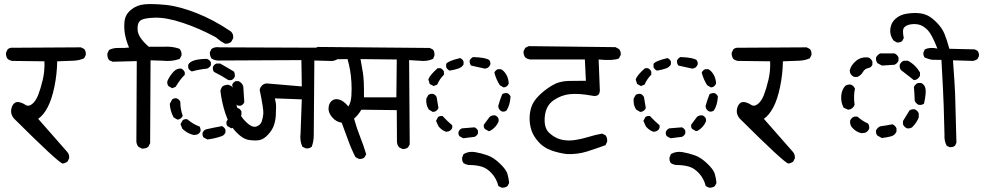

<svg xmlns="http://www.w3.org/2000/svg" viewBox="-20 -784 4742 926"><path d="M282.2 4.9Q259.8 -1 46.9 -212.9Q31.2 -232.4 33.7 -252.9Q36.1 -273.4 46.9 -284.2Q57.6 -294.9 73.7 -291Q89.8 -287.1 103.5 -277.8Q117.2 -268.6 134.8 -282.2Q152.3 -295.9 164.1 -325.7Q175.8 -355.5 186 -398.4Q196.3 -441.4 194.3 -488.3L39.1 -490.2Q26.4 -492.2 16.6 -500Q7.8 -512.7 8.8 -529.3L16.6 -545.9Q27.3 -555.7 44.9 -553.7L370.1 -555.7L385.7 -547.9Q395.5 -537.1 393.6 -518.6L385.7 -502.9Q362.3 -492.2 333.5 -491.2Q304.7 -490.2 255.9 -488.3Q254.9 -425.8 242.2 -364.7Q229.5 -303.7 209.5 -266.1Q189.5 -228.5 164.1 -210.9L304.7 -50.8Q315.4 -38.1 313.5 -20.5L305.7 -4.9Q294.9 2.9 282.2 4.9Z M664.1 -67.4 647.5 -76.2Q639.6 -85.9 637.7 -99.6L639.6 -489.3L523.4 -486.3L505.9 -494.1Q496.1 -507.8 498 -526.4L505.9 -543Q526.4 -553.7 552.2 -552.7Q578.1 -551.8 602.5 -554.7Q588.9 -585.9 583 -617.2Q577.1 -648.4 580.6 -681.2Q584 -713.9 611.8 -736.8Q639.6 -759.8 677.7 -763.2Q715.8 -766.6 779.8 -760.3Q843.8 -753.9 927.2 -721.2Q1010.7 -688.5 1092.8 -632.8Q1107.4 -620.1 1104.5 -599.6L1095.7 -583Q1084 -572.3 1065.4 -573.2L1043.9 -585.9L1020.5 -604.5Q943.4 -646.5 863.3 -673.3Q783.2 -700.2 727.1 -698.7Q670.9 -697.3 655.8 -683.6Q640.6 -669.9 644 -636.2Q647.5 -602.5 697.3 -558.6H769.5Q809.6 -561.5 845.7 -548.8Q857.4 -535.2 855.5 -516.6L846.7 -500Q809.6 -486.3 764.6 -491.2L706.1 -493.2L704.1 -92.8L695.3 -76.2Q683.6 -66.4 664.1 -67.4ZM980.5 -111.3 961.9 -121.1Q955.1 -129.9 957 -143.6Q961.9 -155.3 973.6 -160.2Q1011.7 -168.9 1050.8 -175.8Q1062.5 -169.9 1067.4 -158.2V-145.5Q1062.5 -132.8 1050.8 -127.9Q1018.6 -116.2 980.5 -111.3ZM915 -132.8Q887.7 -138.7 866.2 -157.2L859.4 -163.1L850.6 -185.5L861.3 -204.1Q869.1 -210.9 882.8 -209Q913.1 -183.6 942.4 -173.8Q948.2 -165 947.3 -151.4Q942.4 -139.6 929.7 -134.8ZM1095.7 -165 1077.1 -175.8Q1070.3 -183.6 1072.3 -197.3Q1090.8 -227.5 1106.4 -257.8Q1114.3 -264.6 1127.9 -262.7Q1139.6 -257.8 1144.5 -246.1V-230.5Q1134.8 -199.2 1112.3 -171.9ZM835.9 -207 817.4 -217.8Q800.8 -248 798.8 -283.2L810.5 -304.7Q819.3 -311.5 832 -309.6Q844.7 -304.7 849.6 -293Q849.6 -257.8 861.3 -225.6Q856.4 -213.9 844.7 -209ZM1127.9 -274.4Q1114.3 -281.2 1109.4 -294.9Q1109.4 -336.9 1099.6 -375Q1104.5 -386.7 1116.2 -392.6H1130.9Q1148.4 -383.8 1153.3 -367.2L1158.2 -291Q1153.3 -279.3 1141.6 -274.4ZM810.5 -358.4 792 -369.1Q785.2 -378.9 787.1 -392.6Q798.8 -418.9 816.4 -437.5Q834 -456.1 854.5 -453.1Q866.2 -447.3 871.1 -435.5V-422.9Q850.6 -404.3 827.1 -365.2ZM1082 -397.5Q1048.8 -418.9 1011.7 -437.5Q1004.9 -447.3 1006.8 -460.9Q1011.7 -472.7 1023.4 -477.5H1042L1107.4 -439.5Q1114.3 -429.7 1112.3 -414.1Q1107.4 -402.3 1095.7 -397.5ZM905.3 -439.5Q893.6 -444.3 887.7 -456.1V-471.7Q894.5 -486.3 918.5 -493.2Q942.4 -500 978.5 -500Q991.2 -495.1 997.1 -483.4V-469.7Q991.2 -458 978.5 -453.1Q940.4 -449.2 905.3 -439.5Z M1455.1 -68.4 1438.5 -76.2Q1424.8 -104.5 1429.7 -142.6L1435.5 -304.7L1305.7 -309.6Q1311.5 -289.1 1311.5 -268.6Q1311.5 -248 1310.1 -225.1Q1308.6 -202.1 1300.8 -179.2Q1293 -156.2 1272.5 -134.3Q1252 -112.3 1231.9 -108.4Q1211.9 -104.5 1181.2 -108.9Q1150.4 -113.3 1117.2 -148.9Q1084 -184.6 1066.9 -236.8Q1049.8 -289.1 1043 -344.7Q1044.9 -357.4 1052.7 -367.2Q1065.4 -376 1083 -375L1098.6 -367.2Q1108.4 -355.5 1111.8 -323.7Q1115.2 -292 1126.5 -257.8Q1137.7 -223.6 1167 -195.3Q1196.3 -167 1216.3 -173.8Q1236.3 -180.7 1242.2 -197.8Q1248 -214.8 1250 -235.4Q1252 -255.9 1232.4 -350.6Q1234.4 -363.3 1245.6 -373.5Q1256.8 -383.8 1275.4 -380.9L1435.5 -367.2L1433.6 -494.1L1041 -492.2Q1017.6 -490.2 1000 -502Q991.2 -514.6 992.2 -532.2L1000 -547.9Q1015.6 -559.6 1040 -555.7L1572.3 -553.7Q1594.7 -555.7 1610.4 -544.9Q1620.1 -533.2 1618.2 -515.6L1610.4 -500Q1590.8 -487.3 1567.4 -490.2L1496.1 -492.2Q1493.2 -161.1 1493.2 -131.8Q1493.2 -102.5 1483.4 -76.2Q1471.7 -66.4 1455.1 -68.4Z M1920.9 -65.4 1905.3 -73.2Q1894.5 -85 1894.5 -102.5L1893.6 -252.9L1722.7 -254.9Q1708 -229.5 1687.5 -211.9Q1701.2 -163.1 1717.3 -123Q1733.4 -83 1746.1 -40L1738.3 -25.4Q1727.5 -15.6 1710.9 -17.6L1694.3 -26.4Q1673.8 -66.4 1658.7 -108.9Q1643.6 -151.4 1627.9 -192.4Q1602.5 -195.3 1583 -217.3Q1563.5 -239.3 1564.5 -261.7Q1565.4 -284.2 1579.1 -296.9Q1592.8 -309.6 1614.7 -304.2Q1636.7 -298.8 1660.2 -270.5Q1672.9 -290 1674.8 -323.2Q1676.8 -356.4 1674.8 -388.7Q1672.9 -420.9 1668 -447.8Q1663.1 -474.6 1656.2 -499L1517.6 -497.1Q1505.9 -499 1496.1 -506.8Q1487.3 -517.6 1489.3 -535.2L1496.1 -549.8L1511.7 -557.6L2052.7 -552.7L2068.4 -544.9Q2077.1 -533.2 2075.2 -515.6L2068.4 -500Q2039.1 -486.3 2002 -491.2L1953.1 -494.1L1956.1 -87.9L1948.2 -73.2Q1937.5 -64.5 1920.9 -65.4ZM1891.6 -314.5 1893.6 -497.1 1718.8 -499Q1724.6 -468.8 1730.5 -431.6Q1736.3 -394.5 1735.4 -314.5Z M2399.4 121.1 2383.8 113.3Q2375 78.1 2352.1 52.7Q2329.1 27.3 2302.7 19.5Q2276.4 11.7 2239.3 11.7Q2226.6 9.8 2215.8 2.9Q2207 -7.8 2209 -24.4L2215.8 -41Q2241.2 -55.7 2272 -50.3Q2302.7 -44.9 2331.5 -34.7Q2360.4 -24.4 2390.6 4.4Q2420.9 33.2 2427.2 54.2Q2433.6 75.2 2435.5 98.6L2427.7 113.3Q2417 122.1 2399.4 121.1ZM2213.9 -117.2 2196.3 -127Q2189.5 -134.8 2191.4 -148.4Q2196.3 -160.2 2208 -165L2268.6 -169.9Q2280.3 -165 2285.2 -153.3V-140.6Q2280.3 -128.9 2268.6 -124ZM2131.8 -148.4Q2110.4 -155.3 2094.7 -174.8L2083 -201.2L2092.8 -219.7Q2100.6 -225.6 2114.3 -224.6Q2135.7 -201.2 2161.1 -179.7V-167Q2156.2 -155.3 2143.6 -150.4ZM2336.9 -151.4 2318.4 -162.1Q2311.5 -169.9 2313.5 -182.6L2341.8 -220.7Q2353.5 -229.5 2368.2 -227.5Q2379.9 -222.7 2384.8 -210.9V-198.2Q2373 -169.9 2344.7 -153.3ZM2067.4 -244.1 2047.9 -255.9Q2033.2 -278.3 2036.1 -308.6L2045.9 -326.2Q2056.6 -333 2069.3 -331.1Q2081.1 -326.2 2085.9 -315.4Q2089.8 -294.9 2094.7 -262.7Q2088.9 -251 2078.1 -246.1ZM2401.4 -246.1Q2389.6 -251 2384.8 -262.7L2382.8 -272.5Q2390.6 -301.8 2402.3 -330.1Q2412.1 -335.9 2425.8 -335Q2437.5 -330.1 2442.4 -318.4Q2439.5 -275.4 2422.9 -251Q2414.1 -244.1 2401.4 -246.1ZM2409.2 -362.3 2390.6 -373Q2373 -400.4 2364.3 -433.6Q2369.1 -445.3 2380.9 -450.2H2396.5Q2411.1 -442.4 2421.9 -423.8Q2432.6 -405.3 2433.6 -380.9Q2428.7 -369.1 2418 -364.3ZM2071.3 -369.1 2052.7 -378.9 2045.9 -400.4Q2051.8 -420.9 2090.8 -455.1H2104.5Q2116.2 -450.2 2121.1 -438.5V-423.8Q2099.6 -402.3 2088.9 -376ZM2148.4 -443.4Q2137.7 -448.2 2131.8 -460V-475.6Q2140.6 -490.2 2199.2 -503.9Q2210.9 -499 2215.8 -487.3V-473.6Q2209 -460 2190.9 -453.6Q2172.9 -447.3 2148.4 -443.4ZM2318.4 -453.1Q2285.2 -460 2252 -467.8Q2244.1 -477.5 2245.1 -492.2Q2251 -503.9 2261.7 -508.8Q2323.2 -506.8 2339.8 -494.1Q2346.7 -485.4 2344.7 -472.7Q2339.8 -460 2328.1 -455.1Z M2713.9 -41Q2673.8 -45.9 2637.7 -59.1Q2601.6 -72.3 2577.1 -99.6Q2552.7 -127 2543.5 -154.8Q2534.2 -182.6 2534.2 -212.4Q2534.2 -242.2 2543 -268.6Q2551.8 -294.9 2577.6 -321.3Q2603.5 -347.7 2639.6 -370.1Q2675.8 -392.6 2721.2 -393.6Q2766.6 -394.5 2805.7 -394.5L2800.8 -497.1H2537.1Q2523.4 -499 2513.7 -506.8Q2503.9 -518.6 2504.9 -537.1L2513.7 -553.7L2530.3 -561.5L2948.2 -556.6L2964.8 -547.9Q2975.6 -537.1 2973.6 -518.6L2964.8 -502Q2936.5 -490.2 2867.2 -497.1L2873 -347.7Q2872.1 -313.5 2832 -323.2Q2772.5 -334 2730 -330.1Q2687.5 -326.2 2649.9 -300.3Q2612.3 -274.4 2607.4 -220.7Q2602.5 -167 2629.4 -142.6Q2656.2 -118.2 2687 -110.8Q2717.8 -103.5 2751.5 -108.4Q2785.2 -113.3 2817.9 -123.5Q2850.6 -133.8 2883.8 -139.6L2900.4 -131.8Q2910.2 -118.2 2908.2 -100.6L2900.4 -84Q2855.5 -67.4 2810.5 -53.2Q2765.6 -39.1 2713.9 -41Z M3399.4 121.1 3383.8 113.3Q3375 78.1 3352.1 52.7Q3329.1 27.3 3302.7 19.5Q3276.4 11.7 3239.3 11.7Q3226.6 9.8 3215.8 2.9Q3207 -7.8 3209 -24.4L3215.8 -41Q3241.2 -55.7 3272 -50.3Q3302.7 -44.9 3331.5 -34.7Q3360.4 -24.4 3390.6 4.4Q3420.9 33.2 3427.2 54.2Q3433.6 75.2 3435.5 98.6L3427.7 113.3Q3417 122.1 3399.4 121.1ZM3213.9 -117.2 3196.3 -127Q3189.5 -134.8 3191.4 -148.4Q3196.3 -160.2 3208 -165L3268.6 -169.9Q3280.3 -165 3285.2 -153.3V-140.6Q3280.3 -128.9 3268.6 -124ZM3131.8 -148.4Q3110.4 -155.3 3094.7 -174.8L3083 -201.2L3092.8 -219.7Q3100.6 -225.6 3114.3 -224.6Q3135.7 -201.2 3161.1 -179.7V-167Q3156.2 -155.3 3143.6 -150.4ZM3336.9 -151.4 3318.4 -162.1Q3311.5 -169.9 3313.5 -182.6L3341.8 -220.7Q3353.5 -229.5 3368.2 -227.5Q3379.9 -222.7 3384.8 -210.9V-198.2Q3373 -169.9 3344.7 -153.3ZM3067.4 -244.1 3047.9 -255.9Q3033.2 -278.3 3036.1 -308.6L3045.9 -326.2Q3056.6 -333 3069.3 -331.1Q3081.1 -326.2 3085.9 -315.4Q3089.8 -294.9 3094.7 -262.7Q3088.9 -251 3078.1 -246.1ZM3401.4 -246.1Q3389.6 -251 3384.8 -262.7L3382.8 -272.5Q3390.6 -301.8 3402.3 -330.1Q3412.1 -335.9 3425.8 -335Q3437.5 -330.1 3442.4 -318.4Q3439.5 -275.4 3422.9 -251Q3414.1 -244.1 3401.4 -246.1ZM3409.2 -362.3 3390.6 -373Q3373 -400.4 3364.3 -433.6Q3369.1 -445.3 3380.9 -450.2H3396.5Q3411.1 -442.4 3421.9 -423.8Q3432.6 -405.3 3433.6 -380.9Q3428.7 -369.1 3418 -364.3ZM3071.3 -369.1 3052.7 -378.9 3045.9 -400.4Q3051.8 -420.9 3090.8 -455.1H3104.5Q3116.2 -450.2 3121.1 -438.5V-423.8Q3099.6 -402.3 3088.9 -376ZM3148.4 -443.4Q3137.7 -448.2 3131.8 -460V-475.6Q3140.6 -490.2 3199.2 -503.9Q3210.9 -499 3215.8 -487.3V-473.6Q3209 -460 3190.9 -453.6Q3172.9 -447.3 3148.4 -443.4ZM3318.4 -453.1Q3285.2 -460 3252 -467.8Q3244.1 -477.5 3245.1 -492.2Q3251 -503.9 3261.7 -508.8Q3323.2 -506.8 3339.8 -494.1Q3346.7 -485.4 3344.7 -472.7Q3339.8 -460 3328.1 -455.1Z M3782.2 4.9Q3759.8 -1 3546.9 -212.9Q3531.2 -232.4 3533.7 -252.9Q3536.1 -273.4 3546.9 -284.2Q3557.6 -294.9 3573.7 -291Q3589.8 -287.1 3603.5 -277.8Q3617.2 -268.6 3634.8 -282.2Q3652.3 -295.9 3664.1 -325.7Q3675.8 -355.5 3686 -398.4Q3696.3 -441.4 3694.3 -488.3L3539.1 -490.2Q3526.4 -492.2 3516.6 -500Q3507.8 -512.7 3508.8 -529.3L3516.6 -545.9Q3527.3 -555.7 3544.9 -553.7L3870.1 -555.7L3885.7 -547.9Q3895.5 -537.1 3893.6 -518.6L3885.7 -502.9Q3862.3 -492.2 3833.5 -491.2Q3804.7 -490.2 3755.9 -488.3Q3754.9 -425.8 3742.2 -364.7Q3729.5 -303.7 3709.5 -266.1Q3689.5 -228.5 3664.1 -210.9L3804.7 -50.8Q3815.4 -38.1 3813.5 -20.5L3805.7 -4.9Q3794.9 2.9 3782.2 4.9Z M4559.6 -74.2 4545.9 -81.1Q4533.2 -104.5 4535.2 -133.8Q4531.2 -304.7 4527.8 -356.9Q4524.4 -409.2 4520.5 -495.1Q4492.2 -495.1 4479 -495.6Q4465.8 -496.1 4440.4 -505.9Q4431.6 -515.6 4433.6 -531.2L4440.4 -545.9Q4464.8 -557.6 4501 -549.8Q4474.6 -617.2 4455.6 -637.2Q4436.5 -657.2 4417.5 -663.6Q4398.4 -669.9 4375.5 -667Q4352.5 -664.1 4341.3 -652.3Q4330.1 -640.6 4338.9 -600.6L4331.1 -585.9Q4321.3 -578.1 4305.7 -579.1L4289.1 -588.9Q4270.5 -614.3 4273.9 -644.5Q4277.3 -674.8 4299.3 -693.8Q4321.3 -712.9 4352.1 -717.8Q4382.8 -722.7 4408.7 -720.7Q4434.6 -718.8 4455.1 -708.5Q4475.6 -698.2 4500 -672.9Q4524.4 -647.5 4535.6 -619.6Q4546.9 -591.8 4558.6 -548.8L4680.7 -545.9L4694.3 -539.1Q4703.1 -528.3 4701.2 -512.7L4694.3 -499Q4684.6 -492.2 4672.9 -490.2L4576.2 -493.2Q4585 -371.1 4586.4 -332Q4587.9 -293 4592.8 -95.7L4585.9 -81.1Q4575.2 -73.2 4559.6 -74.2ZM4233.4 -118.2 4211.9 -129.9Q4203.1 -139.6 4205.1 -155.3Q4211.9 -168.9 4225.6 -174.8Q4254.9 -178.7 4284.2 -184.6Q4297.9 -178.7 4303.7 -165V-149.4Q4295.9 -131.8 4279.3 -127Q4262.7 -122.1 4233.4 -118.2ZM4134.8 -141.6Q4107.4 -147.5 4087.9 -170.9Q4078.1 -184.6 4080.1 -202.1Q4085.9 -215.8 4099.6 -221.7H4115.2Q4140.6 -199.2 4166 -188.5Q4173.8 -178.7 4171.9 -163.1Q4166 -149.4 4152.3 -143.6ZM4354.5 -165Q4340.8 -170.9 4335 -184.6V-200.2L4366.2 -251Q4376 -258.8 4391.6 -256.8Q4405.3 -251 4411.1 -237.3V-217.8Q4401.4 -192.4 4379.9 -170.9Q4370.1 -163.1 4354.5 -165ZM4070.3 -254.9 4048.8 -264.6Q4035.2 -290 4037.1 -320.3Q4039.1 -350.6 4056.6 -370.1Q4068.4 -377.9 4084 -376Q4097.7 -370.1 4103.5 -356.4Q4095.7 -323.2 4101.6 -278.3Q4095.7 -262.7 4080.1 -256.8ZM4411.1 -278.3Q4397.5 -284.2 4391.6 -297.9Q4390.6 -334 4387.7 -364.3Q4393.6 -377.9 4407.2 -383.8H4422.9Q4440.4 -376 4443.8 -355Q4447.3 -334 4436.5 -284.2Q4426.8 -276.4 4411.1 -278.3ZM4387.7 -397.5 4325.2 -446.3Q4317.4 -456.1 4319.3 -471.7Q4325.2 -485.4 4338.9 -491.2H4358.4Q4395.5 -471.7 4417 -434.6V-418.9Q4411.1 -405.3 4397.5 -399.4ZM4099.6 -413.1Q4085.9 -418.9 4080.1 -432.6L4078.1 -444.3Q4084 -469.7 4108.4 -490.2Q4132.8 -510.7 4168 -506.8Q4181.6 -501 4187.5 -487.3V-471.7Q4181.6 -458 4166 -455.1Q4150.4 -452.1 4141.6 -436.5Q4132.8 -420.9 4115.2 -413.1ZM4233.4 -467.8 4211.9 -479.5Q4203.1 -491.2 4205.1 -506.8Q4211.9 -520.5 4225.6 -526.4H4293.9Q4307.6 -520.5 4313.5 -506.8V-491.2Q4307.6 -477.5 4293.9 -471.7Z"/></svg>

Font: JasonHandwriting1
Style: Regular
Weight: 400
Version: Version 1.48.20